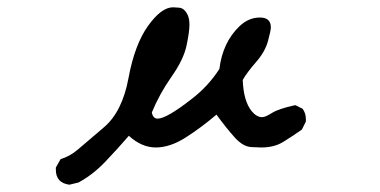

<svg xmlns="http://www.w3.org/2000/svg" viewBox="-20 -418 1040 526"><path d="M170 88Q133 83 133 47V41L146 18Q172 10 193.5 -8.5Q215 -27 265 -69.5Q315 -112 332 -204Q349 -296 385.5 -347Q422 -398 454 -398L470 -397Q486 -396 495 -375Q499 -365 499 -350Q499 -331 491 -293Q483 -255 450 -208Q417 -161 396 -110Q399 -93 412 -93Q436 -93 504 -146Q550 -181 581 -229Q590 -302 636 -346Q661 -370 692 -370Q722 -370 722 -343Q722 -334 714 -305Q706 -276 681.5 -248Q657 -220 645 -199Q647 -142 669 -114Q683 -97 698 -97Q707 -97 725 -108.5Q743 -120 789 -130L809 -120Q818 -108 818 -91V-85L807 -63Q780 -44 755.5 -29Q731 -14 696 -14Q692 -14 669 -15Q646 -16 623 -41.5Q600 -67 573 -104Q532 -69 489 -41.5Q446 -14 407 -14Q368 -14 333 -46Q302 -10 268 25.5Q234 61 195 82Z"/></svg>

Font: Xiaolai Mono SC
Style: Regular
Weight: 400
Monospace: yes
Designer: LXGW / Nozomi Seto
Version: Version 3.113;September 30, 2024